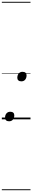

<svg xmlns="http://www.w3.org/2000/svg" viewBox="-20 -1303 353 2096"><path d="M79 21Q58 21 46.5 10.5Q35 0 35 -17Q35 -47 50.5 -65Q66 -83 92 -83Q113 -83 124.5 -73Q136 -63 136 -45Q136 -16 121 2.5Q106 21 79 21ZM213 -415Q192 -415 180.5 -425.5Q169 -436 169 -453Q169 -483 184.5 -501Q200 -519 226 -519Q247 -519 258.5 -509Q270 -499 270 -481Q270 -452 255 -433.5Q240 -415 213 -415ZM0 763H313V773H0ZM0 -20H313V0H0ZM0 -505H313V-500H0ZM0 -1283H313V-1273H0Z"/></svg>

Font: Playwrite NL Guides
Style: Regular
Weight: 400
Designer: Veronika Burian, José Scaglione
Foundry: TypeTogether
Version: Version 1.003